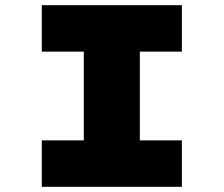

<svg xmlns="http://www.w3.org/2000/svg" viewBox="-20 -720 863 740"><path d="M141 0V-179H303V-521H141V-700H681V-521H519V-179H681V0Z"/></svg>

Font: Lexend Giga Black
Style: Regular
Weight: 900
Designer: Bonnie Shaver-Troup, Thomas Jockin
Foundry: Lexend
Version: Version 1.007